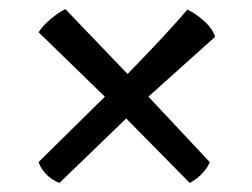

<svg xmlns="http://www.w3.org/2000/svg" viewBox="-20 -507 556 423"><path d="M111 -104Q93 -111 81 -124Q69 -137 65 -150L211 -294L65 -436Q74 -450 91 -464.5Q108 -479 124 -487L261 -344Q303 -387 336.5 -423Q370 -459 393 -486Q413 -476 430.5 -460Q448 -444 454 -426L307 -294L442 -150Q439 -140 427 -126.5Q415 -113 398 -104L258 -246Z"/></svg>

Font: Texturina
Style: Bold
Weight: 700
Designer: Guillermo Torres Carreño
Foundry: Omnibus-Type
Version: Version 1.002; ttfautohint (v1.8.3)